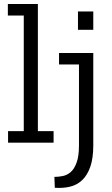

<svg xmlns="http://www.w3.org/2000/svg" viewBox="-20 -708 558 953"><path d="M443 13Q443 77 428.5 119Q414 161 388.5 185.5Q363 210 328 218.5Q293 227 252 224L250 170Q271 170 292.5 165.5Q314 161 331.5 145.5Q349 130 360.5 98.5Q372 67 372 13V-388H273V-445H443ZM367 -651H443V-560H367ZM20 0V-57H98V-631H19V-688H168V-57H246V0Z"/></svg>

Font: Zilla Slab Regular
Style: Regular
Weight: 400
Designer: Typotheque.com
Foundry: Typotheque type foundry
Version: Version 1.0; 2017